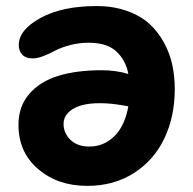

<svg xmlns="http://www.w3.org/2000/svg" viewBox="-20 -563 636 634"><path d="M268.1 50.8Q170.9 50.8 106 -4.6Q41 -60.1 41 -150.9Q41 -211.9 76.9 -253.2Q112.8 -294.4 173.1 -312.7Q233.4 -331.1 315.9 -331.1Q362.8 -331.1 403.8 -318.8Q395.5 -363.8 364.5 -392.8Q333.5 -421.9 272.9 -421.9Q240.2 -421.9 210.4 -413.8Q180.7 -405.8 162.6 -396Q144.5 -386.2 124 -378.2Q103.5 -370.1 87.9 -370.1Q65.4 -370.1 53.7 -382.3Q42 -394.5 42 -414.1Q42 -464.4 113.8 -503.7Q185.5 -543 298.8 -543Q355 -543 400.1 -526.6Q445.3 -510.3 474.1 -483.6Q502.9 -457 522.2 -420.9Q541.5 -384.8 549.3 -347.2Q557.1 -309.6 557.1 -269Q557.1 -178.7 522.9 -106.4Q488.8 -34.2 422.4 8.3Q356 50.8 268.1 50.8ZM274.9 -79.1Q322.8 -79.1 357.4 -113Q392.1 -147 403.8 -211.9Q401.9 -212.4 382.6 -215.6Q363.3 -218.8 346.2 -220.5Q329.1 -222.2 309.1 -222.2Q251.5 -222.2 220.7 -203.1Q189.9 -184.1 189.9 -153.8Q189.9 -123.5 212.6 -101.3Q235.4 -79.1 274.9 -79.1Z"/></svg>

Font: Shantell Sans Irregular
Style: Bold
Weight: 700
Designer: Stephen Nixon, Anya Danilova, Shantell Martin
Foundry: Arrow Type
Version: Version 1.006;[9816181b4]